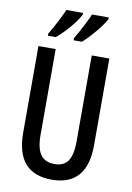

<svg xmlns="http://www.w3.org/2000/svg" viewBox="-102 -1096 740 1075"><g transform="rotate(10 268.5 -558.0)"><path d="M427 -1024V-1033H332C320 -1004 285 -934 255 -885V-873H303C343 -909 406 -981 427 -1024ZM281 -1024V-1033H186C173 -1002 140 -936 109 -885V-873H154C204 -915 259 -979 281 -1024ZM470 -314V-807H370V-320C370 -212 337 -172 269 -172C202 -172 165 -212 165 -319V-807H67V-314C67 -158 137 -83 269 -83C401 -83 470 -158 470 -314Z"/></g></svg>

Font: Noto Sans Kannada UI ExtraCondensed Medium
Style: Regular
Weight: 500
Width: 2
Designer: Jelle Bosma - Monotype Design Team
Foundry: Monotype Imaging Inc.
Version: Version 2.005